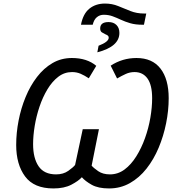

<svg xmlns="http://www.w3.org/2000/svg" viewBox="-20 -1049 999 1079"><path d="M435 -910Q447 -972 482.5 -1000.5Q518 -1029 570 -1029Q610 -1029 644 -1015Q678 -1001 713 -987Q748 -973 790 -973H802L789 -910H780Q741 -910 712 -918.5Q683 -927 659.5 -938Q636 -949 613 -957.5Q590 -966 563 -966Q541 -966 524.5 -952.5Q508 -939 501 -910ZM534 -792Q591 -814 591 -837Q591 -845 586 -849Q581 -853 573 -856Q563 -861 553 -867Q543 -873 543 -889Q543 -925 590 -925Q618 -925 634.5 -908.5Q651 -892 651 -864Q651 -787 527 -755ZM280 10Q171 10 121 -57.5Q71 -125 71 -234Q71 -302 84.5 -371.5Q98 -441 124 -504Q150 -567 188 -616.5Q226 -666 275 -694.5Q324 -723 384 -723Q469 -723 521 -679L479 -609Q455 -625 433 -634.5Q411 -644 385 -644Q342 -644 307.5 -617.5Q273 -591 246.5 -547Q220 -503 202 -449.5Q184 -396 175 -341Q166 -286 166 -239Q166 -160 197 -114.5Q228 -69 295 -69Q336 -69 364 -89Q392 -109 402 -122L445 -323H536L495 -118Q506 -105 532 -87Q558 -69 598 -69Q643 -69 680 -96.5Q717 -124 746 -170.5Q775 -217 795 -273Q815 -329 825 -387.5Q835 -446 835 -497Q835 -571 809 -607.5Q783 -644 736 -644Q710 -644 687 -633.5Q664 -623 638 -608L602 -680Q668 -723 747 -723Q836 -723 882 -663.5Q928 -604 928 -497Q928 -428 913.5 -356Q899 -284 871.5 -218.5Q844 -153 803.5 -101.5Q763 -50 710 -20Q657 10 593 10Q532 10 495.5 -10.5Q459 -31 440 -53Q421 -32 381 -11Q341 10 280 10Z"/></svg>

Font: Noto Sans
Style: Italic
Weight: 400
Italic angle: -12°
Designer: Monotype Design Team
Foundry: Monotype Imaging Inc.
Version: Version 2.013; ttfautohint (v1.8.4.7-5d5b)